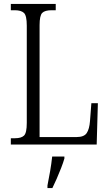

<svg xmlns="http://www.w3.org/2000/svg" viewBox="-20 -734 554 975"><path d="M35 0V-32H56Q88 -32 102 -45.5Q116 -59 116 -110V-604Q116 -655 101.5 -668.5Q87 -682 55 -682H35V-714H263V-682H242Q208 -682 194.5 -668.5Q181 -655 181 -606V-38H369Q407 -38 420.5 -58.5Q434 -79 437 -119L444 -210H477L471 0ZM221 208Q228 173 234.5 135.5Q241 98 245 61H307V71Q301 92 290.5 119Q280 146 268 173.5Q256 201 246 221H221Z"/></svg>

Font: Noto Serif Lao Condensed Light
Style: Regular
Weight: 300
Width: 3
Designer: Monotype Design Team
Foundry: Monotype Imaging Inc.
Version: Version 2.003; ttfautohint (v1.8.4.7-5d5b)